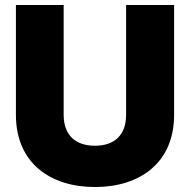

<svg xmlns="http://www.w3.org/2000/svg" viewBox="-20 -740 763 772"><path d="M362 12C542 12 680 -85 680 -278V-720H487V-278C487 -196 439 -154 362 -154C284 -154 236 -196 236 -278V-720H44V-278C44 -85 182 12 362 12Z"/></svg>

Font: Aspekta 850
Style: Regular
Weight: 850
Designer: Ivo Dolenc
Version: Version 2.000